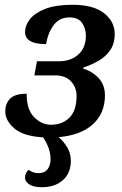

<svg xmlns="http://www.w3.org/2000/svg" viewBox="-20 -567 511 805"><path d="M155 218Q122 218 103.5 206.5Q85 195 85 178Q85 158 100 145Q106 150 117 154.5Q128 159 141 159Q167 159 179.5 142.5Q192 126 192 100Q192 56 161 9Q77 4 39.5 -29Q2 -62 2 -100Q2 -131 21.5 -152.5Q41 -174 92 -174Q91 -109 122.5 -76.5Q154 -44 193 -44Q242 -44 271.5 -74Q301 -104 301 -165Q301 -201 277.5 -226Q254 -251 211 -251H124L135 -310H226Q277 -310 308.5 -338.5Q340 -367 340 -417Q340 -448 324 -471Q308 -494 271 -494Q230 -494 206 -463Q182 -432 173 -382Q85 -382 85 -433Q85 -460 105 -486Q125 -512 169 -529.5Q213 -547 284 -547Q372 -547 416.5 -511.5Q461 -476 461 -425Q461 -384 442 -356.5Q423 -329 393 -312Q363 -295 330 -284L329 -279Q367 -268 393.5 -239.5Q420 -211 420 -167Q420 -92 369.5 -46Q319 0 226 8Q247 26 262 51Q277 76 277 107Q277 159 243.5 188.5Q210 218 155 218Z"/></svg>

Font: Noto Serif SemiCondensed SemiBold
Style: Italic
Weight: 600
Width: 4
Italic angle: -12°
Designer: Monotype Design Team
Foundry: Monotype Imaging Inc.
Version: Version 2.014; ttfautohint (v1.8.4.7-5d5b)